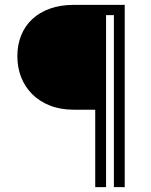

<svg xmlns="http://www.w3.org/2000/svg" viewBox="-20 -770 621 790"><path d="M371.8 0V-318.6H283.6Q228.6 -318.6 185.5 -335.7Q142.3 -352.7 112.5 -382.5Q82.7 -412.3 67 -452.3Q51.4 -492.3 51.4 -538.6Q51.4 -585.5 67 -624.3Q82.7 -663.2 112.5 -691.1Q142.3 -719.1 185.5 -734.5Q228.6 -750 283.6 -750H493.2V0H448.6V-707.7H416.4V0Z"/></svg>

Font: Spartan
Style: Regular
Weight: 400
Designer: Matt Bailey, Mirko Velimirovic
Foundry: Matt Bailey
Version: Version 1.005